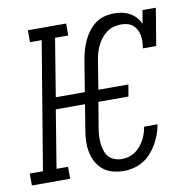

<svg xmlns="http://www.w3.org/2000/svg" viewBox="-98 -827 930 919"><g transform="rotate(-10 367.5 -367.5)"><path d="M431 8Q404 8 377.5 1Q351 -6 331 -22.5Q311 -39 298.5 -62.5Q286 -86 281 -112.5Q276 -139 277.5 -167Q279 -195 284 -223L303 -339H161L115 -58H171V0H-15V-58H49L152 -677H95V-735H281V-677H217L171 -396H312L337 -548Q341 -571 347.5 -594Q354 -617 364 -639Q374 -661 389 -681Q404 -701 424 -716Q444 -731 468 -737Q492 -743 515 -743Q535 -743 554.5 -739Q574 -735 591 -725.5Q608 -716 620.5 -702Q633 -688 641 -670L652 -735H717L687 -554H622Q625 -570 625.5 -585.5Q626 -601 623.5 -616Q621 -631 614 -644.5Q607 -658 596 -667.5Q585 -677 570 -681Q555 -685 539 -685Q522 -685 504 -680.5Q486 -676 470.5 -665Q455 -654 443 -639Q431 -624 422.5 -607.5Q414 -591 409 -573.5Q404 -556 401 -539L378 -396H524L514 -339H368L347 -213Q344 -195 343 -176.5Q342 -158 344 -140Q346 -122 351.5 -105Q357 -88 368 -75.5Q379 -63 396 -56.5Q413 -50 431 -50Q448 -50 464.5 -54.5Q481 -59 495.5 -68.5Q510 -78 521.5 -91.5Q533 -105 541.5 -120.5Q550 -136 555 -151.5Q560 -167 563 -184H628Q624 -160 615.5 -136.5Q607 -113 594.5 -91Q582 -69 564.5 -49.5Q547 -30 525.5 -17Q504 -4 479.5 2Q455 8 431 8Z"/></g></svg>

Font: Iosevka Etoile Light Oblique
Style: Regular
Weight: 300
Italic angle: -9°
Designer: Belleve Invis
Foundry: Belleve Invis
Version: Version 15.5.2; ttfautohint (v1.8.4)